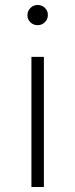

<svg xmlns="http://www.w3.org/2000/svg" viewBox="-20 -750 301 770"><path d="M106 -522V0H156V-522ZM102 -660.5C110 -652.8 119.7 -649 131 -649C142.3 -649 152 -653 160 -661C168 -669 172 -678.7 172 -690C172 -701.3 168 -710.8 160 -718.5C152 -726.2 142.3 -730 131 -730C119.7 -730 110 -726 102 -718C94 -710 90 -700.3 90 -689C90 -677.7 94 -668.2 102 -660.5Z"/></svg>

Font: Montserrat Custom ExtraLight
Style: Regular
Weight: 300
Designer: Julieta Ulanovsky
Foundry: Julieta Ulanovsky
Version: Version 7.200